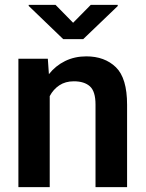

<svg xmlns="http://www.w3.org/2000/svg" viewBox="-20 -770 599 790"><path d="M283.7 -435.5Q249 -435.5 224.1 -418.9Q199.2 -402.3 184.6 -374.5V0H55.7V-528.3H176.8L181.2 -464.8Q208.5 -499.5 247.8 -518.8Q287.1 -538.1 335 -538.1Q410.6 -538.1 456.8 -493.4Q502.9 -448.7 502.9 -338.9V0H373V-339.8Q373 -394 349.9 -414.8Q326.7 -435.5 283.7 -435.5ZM208.5 -750 280.8 -676.3 353.5 -750H464.4V-745.1L322.3 -608.9H240.2L98.1 -745.6V-750Z"/></svg>

Font: Vazirmatn RD SemiBold
Style: Regular
Weight: 600
Designer: Saber Rastikerdar
Foundry: Saber Rastikerdar
Version: Version 32.102